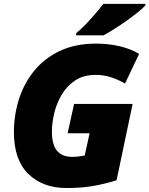

<svg xmlns="http://www.w3.org/2000/svg" viewBox="-20 -947 760 977"><path d="M318.8 9.8Q197.8 9.8 124.3 -61.8Q50.8 -133.3 50.8 -274.9Q50.8 -360.8 76.2 -441.4Q101.6 -522 153.3 -585.9Q205.1 -649.9 283.9 -687.5Q362.8 -725.1 469.2 -725.1Q531.2 -725.1 587.9 -711.9Q644.5 -698.7 688 -672.9L616.2 -522Q585.4 -540 547.6 -553Q509.8 -565.9 466.8 -565.9Q404.3 -565.9 361.6 -537.1Q318.8 -508.3 293 -463.6Q267.1 -418.9 255.6 -369.4Q244.1 -319.8 244.1 -277.8Q244.1 -210.4 270.3 -179.7Q296.4 -148.9 346.2 -148.9Q365.7 -148.9 378.7 -150.6Q391.6 -152.3 411.1 -155.8L436 -269H324.2L356.9 -418H654.8L573.2 -29.8Q522 -13.2 460.4 -1.7Q398.9 9.8 318.8 9.8ZM367.7 -767.1V-778.3Q402.3 -806.6 440.2 -848.9Q478 -891.1 505.9 -927.2H719.7V-919.9Q709 -906.7 683.3 -886Q657.7 -865.2 625.7 -842.5Q593.8 -819.8 562 -799.8Q530.3 -779.8 506.8 -767.1Z"/></svg>

Font: Open Sans ExtraBold
Style: Italic
Weight: 800
Italic angle: -12°
Designer: Monotype Design Team
Foundry: Monotype Imaging Inc.
Version: Version 3.000; ttfautohint (v1.8.4)